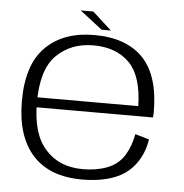

<svg xmlns="http://www.w3.org/2000/svg" viewBox="-51 -741 760 795"><g transform="rotate(5 329.0 -343.5)"><path d="M318.5 4.5V-38.5Q219 -38.5 162.5 -103Q105 -166 105 -297Q105 -435 165 -494Q225 -553 318 -553Q414 -553 469.5 -496Q521.5 -442 524.5 -318.5H96.5V-277H589Q590.5 -288 590.5 -299.5Q590.5 -450.5 521 -523.5Q450.5 -596 318 -596Q190 -596 116.5 -523Q42.5 -450.5 42.5 -297.5Q42.5 -151.5 113.5 -73Q184 4.5 318.5 4.5ZM318.5 -38.5V4.5Q395 4.5 450.5 -16.5Q506 -37 539 -82Q572 -126.5 580.5 -185L522.5 -202Q514 -153.5 490.5 -114Q466 -74 420.5 -56Q375.5 -38.5 318.5 -38.5ZM345.5 -620.5H384L305 -692.5H252.5Z"/></g></svg>

Font: Anybody SemiExpanded Light
Style: Regular
Weight: 300
Width: 6
Version: Version 1.113;gftools[0.9.25]